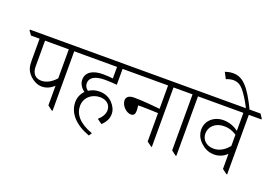

<svg xmlns="http://www.w3.org/2000/svg" viewBox="-159 -1270 2530 1761"><g transform="rotate(20 1106.0 -390.0)"><path d="M248 -169C291 -169 332 -189 364 -219V-28L409 6H417V-575H541V-582L514 -623H-33V-614L-5 -575H79V-363C79 -303 87 -263 135 -217C164 -191 202 -169 248 -169ZM132 -322V-575H364V-292C322 -244 273 -218 225 -218C166 -218 132 -256 132 -322Z M807 105 826 76C691 28 638 -45 638 -122C638 -204 703 -261 786 -261C843 -261 889 -228 889 -171C889 -131 864 -94 832 -67L880 -33C918 -70 937 -106 937 -152C937 -192 917 -228 891 -255C863 -285 821 -308 762 -308C724 -308 688 -297 659 -277C636 -295 625 -315 625 -340C625 -390 667 -426 774 -426C810 -426 855 -423 889 -420V-575H1004V-582L976 -623H476V-614L504 -575H835V-462C801 -466 771 -468 737 -468C642 -468 575 -432 575 -356C575 -318 596 -284 632 -256C603 -226 585 -187 585 -142C585 -33 666 54 807 105Z M1103 -208C1131 -208 1142 -227 1142 -257C1142 -276 1140 -295 1137 -309C1149 -310 1161 -310 1173 -310C1221 -310 1288 -307 1333 -305V-28L1379 6H1386V-575H1511V-582L1483 -623H938V-614L966 -575H1333V-347C1277 -353 1163 -364 1079 -364C1026 -364 1004 -342 1004 -310C1004 -264 1054 -208 1103 -208Z M1617 6H1625V-575H1749V-582L1722 -623H1445V-615L1473 -575H1572V-28Z M1946 -124C1995 -124 2036 -144 2068 -175V-28L2113 6H2121V-575H2245V-582L2218 -623H1684V-614L1712 -575H2068V-400C2029 -428 1981 -450 1921 -450C1832 -450 1757 -390 1757 -301C1757 -252 1779 -209 1815 -177C1849 -146 1889 -124 1946 -124ZM1805 -279C1805 -344 1859 -400 1946 -400C1989 -400 2026 -389 2068 -362V-252C2026 -201 1978 -173 1923 -173C1849 -173 1805 -219 1805 -279Z M2078 -617H2114C2017 -817 1952 -885 1857 -885C1826 -885 1800 -878 1779 -871L1811 -810C1832 -820 1860 -826 1880 -826C1930 -826 1962 -803 2001 -748C2025 -714 2051 -672 2078 -617Z"/></g></svg>

Font: Noto Serif Devanagari Light
Style: Regular
Weight: 300
Designer: Universal Thirst, Indian Type Foundry and the Monotype Design Team
Foundry: Monotype Imaging Inc.
Version: Version 2.004